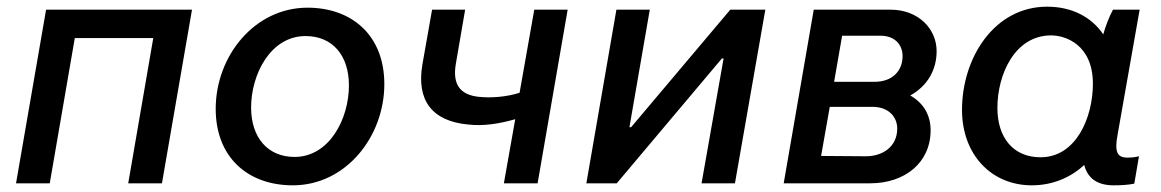

<svg xmlns="http://www.w3.org/2000/svg" viewBox="-20 -549 3476 575"><path d="M28 0H129L204 -435H439L364 0H465L555 -520H118Z M857 6C1016 6 1131 -140 1131 -297C1131 -444 1033 -526 901 -526C742 -526 626 -381 626 -223C626 -77 723 6 857 6ZM862 -79C782 -79 732 -137 732 -227C732 -326 790 -441 895 -441C976 -441 1025 -383 1025 -293C1025 -194 967 -79 862 -79Z M1383 -176C1427 -171 1474 -178 1523 -192L1489 0H1590L1680 -520H1580L1536 -271C1497 -259 1452 -255 1414 -259C1357 -265 1335 -297 1345 -357L1373 -520H1274L1245 -356C1227 -250 1272 -186 1383 -176Z M1736 0H1827L2142 -374H2147L2081 0H2181L2272 -520H2167L1870 -168H1865L1926 -520H1826Z M2327 0H2586C2689 0 2767 -61 2767 -159C2767 -205 2745 -241 2706 -263C2758 -292 2785 -340 2785 -396C2785 -462 2731 -520 2647 -520H2417ZM2439 -82 2465 -229H2593C2641 -229 2667 -199 2667 -164C2667 -110 2624 -81 2573 -81ZM2478 -304 2502 -442H2617C2660 -442 2683 -415 2683 -381C2683 -337 2653 -304 2599 -304Z M3315 6C3337 6 3357 5 3377 1L3391 -81C3379 -78 3369 -77 3356 -77C3326 -77 3317 -94 3327 -146L3393 -520H3313C3301 -497 3291 -471 3284 -446C3249 -498 3190 -529 3116 -529C2957 -529 2861 -375 2861 -220C2861 -86 2949 6 3070 6C3132 6 3186 -17 3227 -55C3237 -16 3265 6 3315 6ZM3128 -443C3170 -443 3253 -416 3253 -298C3253 -199 3204 -78 3096 -78C3016 -78 2967 -135 2967 -226C2967 -326 3019 -443 3128 -443Z"/></svg>

Font: Fixel Text 20240404 Medium
Style: Italic
Weight: 500
Width: 4
Italic angle: -10°
Designer: AlfaBravo + MacPaw
Foundry: Kyrylo Tkachov, Marchela Mozhyna, Serhii Makarenko, Maria Weinstein, Zakhar Kryvoshyya
Version: Version 1.211;Glyphs 3.2 (3225)